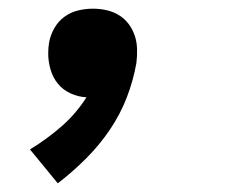

<svg xmlns="http://www.w3.org/2000/svg" viewBox="-20 -217 540 442"><path d="M113 205 49 127Q87 104 121 74.5Q155 45 179 7Q160 6 142.5 -2Q125 -10 113.5 -24Q102 -38 96.5 -56.5Q91 -75 91 -94Q91 -101 91.5 -107Q92 -113 93 -119Q96 -136 105 -152Q114 -168 128.5 -178.5Q143 -189 160 -193Q177 -197 194 -197Q210 -197 225.5 -193.5Q241 -190 254 -182Q267 -174 276 -162Q285 -150 290 -135.5Q295 -121 295.5 -104.5Q296 -88 294 -72Q287 -32 272 7Q257 46 233 81.5Q209 117 178 148Q147 179 113 205Z"/></svg>

Font: Iosevka Slab Extrabold
Style: Italic
Weight: 800
Italic angle: -9°
Monospace: yes
Designer: Belleve Invis
Foundry: Belleve Invis
Version: Version 11.1.0; ttfautohint (v1.8.3)